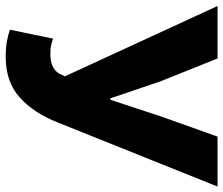

<svg xmlns="http://www.w3.org/2000/svg" viewBox="-76 -710 799 688"><g transform="rotate(90 324.0 -365.5)"><path d="M184 14Q150 14 126.5 9.5Q103 5 86 -1L118 -156Q128 -152 139.5 -149Q151 -146 175 -146Q198 -146 215.5 -153.5Q233 -161 243 -177L253 -198L1 -745H189L270 -543L332 -361H337L397 -543L469 -745H648L419 -174Q385 -87 329 -36.5Q273 14 184 14Z"/></g></svg>

Font: Noto Sans SC Black
Style: Regular
Weight: 900
Designer: Ryoko NISHIZUKA  (kana, bopomofo & ideographs); Paul D. Hunt (Latin, Greek & Cyrillic); Sandoll Communications , Soo-you
Foundry: Adobe
Version: Version 2.004-H2;hotconv 1.0.118;makeotfexe 2.5.65603